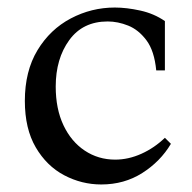

<svg xmlns="http://www.w3.org/2000/svg" viewBox="-20 -475 511 510"><path d="M249 15Q197 15 150.5 -9.5Q104 -34 75 -83.5Q46 -133 46 -207Q46 -286 79.5 -341.5Q113 -397 168 -426Q223 -455 285 -455Q316 -455 352.5 -447Q389 -439 418 -419V-288H395Q390 -340 369 -368Q348 -396 320.5 -407Q293 -418 266 -418Q200 -418 164 -368.5Q128 -319 128 -245Q128 -186 148.5 -142.5Q169 -99 205 -75Q241 -51 286 -51Q321 -51 355.5 -66.5Q390 -82 418 -109L434 -93Q406 -46 358 -15.5Q310 15 249 15Z"/></svg>

Font: Bona Nova SC
Style: Regular
Weight: 400
Designer: Mateusz Machalski
Foundry: Capitalics
Version: Version 4.001; ttfautohint (v1.8.4.7-5d5b)